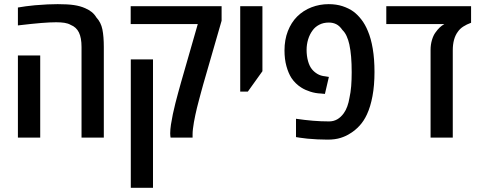

<svg xmlns="http://www.w3.org/2000/svg" viewBox="-20 -660 2294 921"><path d="M371.1 0V-434.6Q371.1 -478.5 358.6 -504.2Q346.2 -529.8 319.3 -540.5Q306.6 -547.9 289.6 -550.5Q272.5 -553.2 249.5 -553.2Q220.7 -553.2 178.5 -549.8Q136.2 -546.4 65.9 -538.1V-624Q84 -627.4 104.2 -629.9Q124.5 -632.3 147.5 -634.8Q180.7 -637.7 207.8 -638.9Q234.9 -640.1 256.8 -640.1Q304.2 -640.1 334.5 -635.7Q364.7 -631.3 388.7 -620.6Q406.7 -612.8 419.9 -602.3Q433.1 -591.8 442.4 -576.2Q464.4 -552.7 471.2 -518.8Q478 -484.9 478 -434.6V0ZM65.9 0V-394H172.9V0Z M798.3 0Q797.9 -2.9 797.1 -7.6Q796.4 -12.2 796.4 -20Q796.4 -38.6 800 -62.3Q803.7 -85.9 809.1 -112.3Q814.9 -139.6 821.3 -164.8Q827.6 -189.9 834.5 -214.8Q841.3 -239.7 848.6 -265.6L928.7 -544.4H606.9V-630.4H1043V-560.5L954.6 -254.4Q949.7 -236.3 944.1 -216.1Q938.5 -195.8 933.6 -176.8Q928.7 -157.7 924.8 -142.6Q920.9 -126 917 -108.4Q913.1 -90.8 910.2 -73.7Q907.2 -56.6 905.5 -41.7Q903.8 -26.9 903.8 -15.6V0ZM607.4 240.7V-375H713.9V240.7Z M1132.3 -220.7V-630.4H1238.8V-318.4L1168.9 -220.7Z M1551.3 9.8Q1527.8 9.8 1502.2 8.5Q1476.6 7.3 1454.3 5.1Q1432.1 2.9 1418 0.5L1399.9 -2.4V-90.3Q1442.9 -84 1481.4 -80.8Q1520 -77.6 1558.6 -77.6Q1580.1 -77.6 1597.7 -87.6Q1615.2 -97.7 1628.9 -116.7Q1639.2 -130.9 1646 -149.9Q1652.8 -168.9 1656.2 -189.9Q1662.1 -216.3 1664.6 -246.8Q1667 -277.3 1667 -313Q1667 -355 1664.3 -387.2Q1661.6 -419.4 1655.8 -446.8Q1650.9 -468.8 1642.8 -486.6Q1634.8 -504.4 1622.6 -516.1Q1608.9 -536.1 1593 -543.9Q1577.1 -551.8 1557.6 -551.8Q1531.2 -551.8 1511.2 -541.3Q1491.2 -530.8 1479.5 -514.2Q1465.3 -495.1 1458 -470.9Q1450.7 -446.8 1450.7 -420.4Q1450.7 -392.1 1457.5 -367.2Q1464.4 -342.3 1476.6 -327.6Q1487.3 -314.5 1502.9 -305.2Q1518.6 -295.9 1540 -293.9L1557.6 -291L1538.6 -209.5L1519 -211.4Q1493.2 -212.4 1468.8 -220.2Q1444.3 -228 1426.3 -239.3Q1412.1 -248 1399.7 -260Q1387.2 -272 1377.9 -286.1Q1363.3 -309.1 1354 -342.5Q1344.7 -376 1344.7 -418Q1344.7 -469.2 1360.8 -510.7Q1377 -552.2 1405.3 -580.6Q1435.5 -610.4 1474.6 -625.2Q1513.7 -640.1 1556.2 -640.1Q1593.3 -640.1 1623 -630.4Q1652.8 -620.6 1675.3 -604.5Q1695.3 -589.8 1713.6 -566.2Q1731.9 -542.5 1744.6 -511.2Q1759.8 -475.6 1768.1 -426Q1776.4 -376.5 1776.4 -314.9Q1776.4 -250.5 1766.8 -199.2Q1757.3 -147.9 1740.2 -111.3Q1725.6 -79.6 1704.6 -56.9Q1683.6 -34.2 1660.6 -20.5Q1641.1 -7.3 1614.5 1.2Q1587.9 9.8 1551.3 9.8Z M2045.4 0V-420.4Q2045.4 -445.8 2052 -468Q2058.6 -490.2 2068.4 -503.4Q2079.1 -518.6 2088.9 -527.8Q2098.6 -537.1 2111.3 -544.4H1833V-630.4H2239.7V-550.8Q2218.3 -543 2202.1 -532.5Q2186 -522 2176.3 -507.8Q2151.9 -475.1 2151.9 -418.5V0Z"/></svg>

Font: Open Sans
Style: Regular
Weight: 600
Width: 3
Foundry: Ascender Corporation
Version: Version 1.000